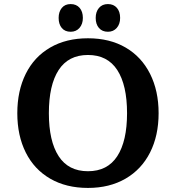

<svg xmlns="http://www.w3.org/2000/svg" viewBox="-20 -908 865 943"><path d="M65 -352Q65 -462 106.5 -545.5Q148 -629 226.5 -674.5Q305 -720 412 -720Q519 -720 597 -674.5Q675 -629 717 -545.5Q759 -462 759 -352Q759 -242 717 -159Q675 -76 596.5 -30.5Q518 15 412 15Q305 15 226.5 -30.5Q148 -76 106.5 -159Q65 -242 65 -352ZM604 -352Q604 -490 556 -564Q508 -638 412 -638Q316 -638 268 -564Q220 -490 220 -352Q220 -215 268 -141Q316 -67 412 -67Q508 -67 556 -141Q604 -215 604 -352ZM450 -820Q450 -850 466 -869Q482 -888 510 -888Q538 -888 554 -869.5Q570 -851 570 -820Q570 -790 553.5 -771Q537 -752 510 -752Q482 -752 466 -770.5Q450 -789 450 -820ZM268 -820Q268 -850 283.5 -869Q299 -888 327 -888Q355 -888 371 -869.5Q387 -851 387 -820Q387 -790 370.5 -771Q354 -752 327 -752Q299 -752 283.5 -770.5Q268 -789 268 -820Z"/></svg>

Font: Andada Pro ExtraBold
Style: Regular
Weight: 800
Designer: Carolina Giovagnoli
Foundry: Huerta Tipografica
Version: Version 3.005; ttfautohint (v1.8.4)